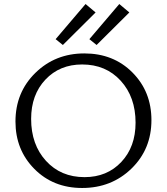

<svg xmlns="http://www.w3.org/2000/svg" viewBox="-20 -930 830 956"><path d="M293 -706 257 -735 406 -910 456 -868ZM461 -706 425 -735 574 -910 624 -868ZM389 6Q245 6 151 -89Q57 -184 57 -325Q57 -470 156 -567Q255 -664 400 -664Q545 -664 639.5 -569Q734 -474 734 -332Q734 -187 634.5 -90.5Q535 6 389 6ZM401 -48Q513 -48 584 -123.5Q655 -199 655 -319Q655 -447 581 -528Q507 -609 389 -609Q277 -609 206 -533.5Q135 -458 135 -338Q135 -210 209 -129Q283 -48 401 -48Z"/></svg>

Font: EauTestInfant
Style: Regular
Weight: 400
Designer: Christian Thalmann (Catharsis Fonts)
Version: Version 0.001;PS 000.001;hotconv 1.0.88;makeotf.lib2.5.64775